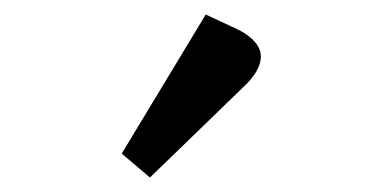

<svg xmlns="http://www.w3.org/2000/svg" viewBox="-20 -806 540 265"><path d="M148 -594 264 -786 311 -764Q340 -748 340 -728Q340 -708 315 -685L187 -561Z"/></svg>

Font: Bree Serif
Style: Regular
Weight: 400
Designer: Veronika Burian, Jos Scaglione
Foundry: TypeTogether
Version: Version 1.001